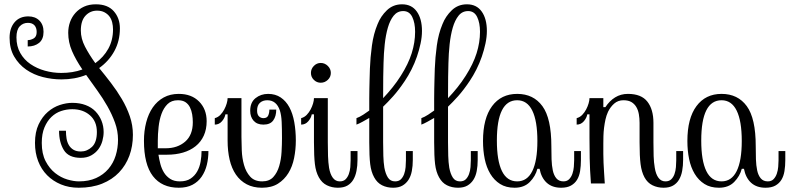

<svg xmlns="http://www.w3.org/2000/svg" viewBox="-20 -860 3701 900"><path d="M603 -228Q603 -174.8 586.4 -129.9Q569.8 -85 537.8 -51.5Q505.9 -18.1 458.5 1Q411.1 20 349.1 20Q303.2 20 265.6 4.4Q228 -11.2 200.9 -38.6Q173.8 -65.9 158.9 -104.5Q144 -143.1 144 -189.9Q144 -241.2 161.1 -277.1Q178.2 -313 204.1 -335.4Q230 -357.9 260.5 -367.9Q291 -377.9 318.8 -377.9Q354 -377.9 381.6 -367.4Q409.2 -356.9 427.5 -337.9Q445.8 -318.8 455.8 -293.9Q465.8 -269 465.8 -241.2Q465.8 -221.2 460 -199.7Q454.1 -178.2 441.2 -160.6Q428.2 -143.1 407.7 -131.6Q387.2 -120.1 358.9 -120.1Q301.8 -120.1 279.3 -156.5Q256.8 -192.9 256.8 -247.1H289.1Q289.1 -228 292 -210.4Q294.9 -192.9 303 -179.4Q311 -166 324.5 -158Q337.9 -149.9 358.9 -149.9Q388.2 -149.9 411.1 -171.4Q434.1 -192.9 434.1 -241.2Q434.1 -291 401.6 -319.6Q369.1 -348.1 318.8 -348.1Q292 -348.1 266.6 -339.6Q241.2 -331.1 221.2 -312Q201.2 -293 188.5 -262.9Q175.8 -232.9 175.8 -189.9Q175.8 -139.2 193.8 -104.5Q211.9 -69.8 238.5 -48.8Q265.1 -27.8 295.2 -18.8Q325.2 -9.8 350.1 -9.8Q396 -9.8 430.4 -25.4Q464.8 -41 488 -68.1Q511.2 -95.2 522.2 -130.6Q533.2 -166 533.2 -205.1Q533.2 -246.1 519 -285.2Q504.9 -324.2 483.4 -362.1Q461.9 -399.9 435.5 -436.5Q409.2 -473.1 383.8 -508.8Q331.1 -487.8 268.1 -487.8Q224.1 -487.8 180.7 -498.8Q137.2 -509.8 102.5 -533.9Q67.9 -558.1 46.4 -595Q24.9 -631.8 24.9 -683.1Q24.9 -728 48.3 -755.6Q71.8 -783.2 112.8 -783.2Q145 -783.2 164.6 -763.7Q184.1 -744.1 184.1 -710.9Q184.1 -675.8 163.1 -658.9Q142.1 -642.1 109.9 -642.1V-671.9Q124 -671.9 137.9 -679.9Q151.9 -688 151.9 -710Q151.9 -730 141.4 -741.5Q130.9 -752.9 110.8 -752.9Q87.9 -752.9 72.5 -736.6Q57.1 -720.2 57.1 -685.1Q57.1 -643.1 75 -611.6Q92.8 -580.1 122.8 -559.6Q152.8 -539.1 190.4 -528.6Q228 -518.1 267.1 -518.1Q293.9 -518.1 318.4 -522Q342.8 -525.9 366.2 -534.2Q335 -580.1 317.4 -621.1Q299.8 -662.1 299.8 -706.1Q299.8 -732.9 308.3 -756.8Q316.9 -780.8 333.5 -799.3Q350.1 -817.9 374 -828.9Q397.9 -839.8 429.2 -839.8Q484.9 -839.8 513.4 -807.4Q542 -774.9 542 -727.1Q542 -668 516.1 -620.6Q490.2 -573.2 444.8 -541Q472.2 -507.8 500 -471.4Q527.8 -435.1 551 -396Q574.2 -356.9 588.6 -314.9Q603 -272.9 603 -228ZM509.8 -722.2Q509.8 -738.8 505.9 -754.9Q502 -771 492.9 -783Q483.9 -794.9 469.5 -802.5Q455.1 -810.1 435.1 -810.1Q402.8 -810.1 380.9 -786.6Q358.9 -763.2 358.9 -716.8Q358.9 -679.2 378.4 -641.6Q397.9 -604 426.8 -564Q465.8 -591.8 487.8 -631.8Q509.8 -671.9 509.8 -722.2Z M654.8 -200.2Q654.8 -246.1 665.3 -286.6Q675.8 -327.1 696.3 -356.7Q716.8 -386.2 747.3 -403.1Q777.8 -419.9 817.9 -419.9Q877.9 -419.9 913.3 -384Q948.7 -348.1 948.7 -292Q948.7 -253.9 935.3 -224.4Q921.9 -194.8 897 -174.8Q872.1 -154.8 837.9 -144.8Q803.7 -134.8 762.7 -134.8H722.7Q726.1 -112.8 731.9 -90.8Q737.8 -68.8 748.8 -51Q759.8 -33.2 777.8 -21.5Q795.9 -9.8 822.8 -9.8Q854 -9.8 873.5 -22.9Q893.1 -36.1 904.5 -56.6Q916 -77.1 920.4 -102.5Q924.8 -127.9 924.8 -151.9H957Q957 -118.2 949.5 -87.2Q941.9 -56.2 925.3 -32Q908.7 -7.8 882.3 6.1Q856 20 817.9 20Q738.8 20 696.8 -34.4Q654.8 -88.9 654.8 -200.2ZM719.7 -165H756.8Q812 -165 847.9 -196Q883.8 -227.1 883.8 -287.1Q883.8 -305.2 880.9 -323.5Q877.9 -341.8 870.4 -356.9Q862.8 -372.1 849.4 -381.1Q835.9 -390.1 814 -390.1Q783.7 -390.1 765.4 -372.1Q747.1 -354 737.1 -326.4Q727.1 -298.8 723.4 -264.9Q719.7 -231 719.7 -200.2Z M1185.1 -341.8Q1185.1 -323.2 1193.8 -314.7Q1202.6 -306.2 1214.8 -306.2Q1231.9 -306.2 1237.3 -318.6Q1242.7 -331.1 1242.7 -346.2H1274.9Q1274.9 -314.9 1260.7 -295.4Q1246.6 -275.9 1214.8 -275.9Q1185.1 -275.9 1168.9 -293.9Q1152.8 -312 1152.8 -340.8Q1152.8 -379.9 1177.7 -399.9Q1202.6 -419.9 1236.8 -419.9Q1271 -419.9 1295.9 -403.1Q1320.8 -386.2 1336.4 -357.2Q1352.1 -328.1 1359.4 -287.6Q1366.7 -247.1 1366.7 -201.2Q1366.7 -159.2 1358.6 -119.1Q1350.6 -79.1 1331.8 -48.6Q1313 -18.1 1283 1Q1252.9 20 1208 20Q1167 20 1136.5 3.9Q1106 -12.2 1085.9 -41.5Q1065.9 -70.8 1056.4 -111.3Q1046.9 -151.9 1046.9 -201.2V-324.2H1036.6Q1033.7 -307.1 1020.3 -291.5Q1006.8 -275.9 986.8 -275.9V-306.2Q1002 -310.1 1012.9 -321.5Q1023.9 -333 1031.2 -346.9Q1038.6 -360.8 1042.7 -375Q1046.9 -389.2 1046.9 -399.9H1111.8V-217.8Q1111.8 -190.9 1113.3 -155Q1114.7 -119.1 1123.8 -86.7Q1132.8 -54.2 1152.8 -32Q1172.9 -9.8 1209 -9.8Q1242.7 -9.8 1261.2 -30.3Q1279.8 -50.8 1288.8 -81.8Q1297.9 -112.8 1299.8 -147.9Q1301.8 -183.1 1301.8 -211.9Q1301.8 -256.8 1300.3 -288.8Q1298.8 -320.8 1292 -341.8Q1275.9 -390.1 1232.9 -390.1Q1211.9 -390.1 1198.5 -378.2Q1185.1 -366.2 1185.1 -341.8Z M1483.4 -564.9Q1502.4 -564.9 1516.6 -551Q1530.8 -537.1 1530.8 -518.1Q1530.8 -499 1516.6 -485.6Q1502.4 -472.2 1483.4 -472.2Q1464.8 -472.2 1451.2 -485.6Q1437.5 -499 1437.5 -518.1Q1437.5 -537.1 1451.2 -551Q1464.8 -564.9 1483.4 -564.9ZM1451.7 -324.2H1441.4Q1438.5 -307.1 1425 -291.5Q1411.6 -275.9 1391.6 -275.9V-306.2Q1406.7 -310.1 1417.7 -321.5Q1428.7 -333 1436 -346.9Q1443.4 -360.8 1447.5 -375Q1451.7 -389.2 1451.7 -399.9H1516.6V-192.9Q1516.6 -159.2 1517.6 -128.7Q1518.6 -98.1 1522.5 -73.2Q1527.8 -43 1540.3 -26.4Q1552.7 -9.8 1572.8 -9.8Q1589.8 -9.8 1599.6 -19.3Q1609.4 -28.8 1615 -43.9Q1620.6 -59.1 1622.1 -76.7Q1623.5 -94.2 1623.5 -108.9V-151.9H1655.8V-110.8Q1655.8 -83 1651.1 -59.1Q1646.5 -35.2 1636 -17.6Q1625.5 0 1608.2 10Q1590.8 20 1563.5 20Q1535.6 20 1512.2 8.5Q1488.8 -2.9 1474.6 -28.8Q1460.4 -54.2 1456.1 -90.6Q1451.7 -127 1451.7 -192.9Z M1710.9 -192.9V-307.1Q1696.8 -298.8 1679.4 -289.3Q1662.1 -279.8 1650.9 -275.9V-306.2Q1665 -311 1682.9 -322.5Q1700.7 -334 1710.9 -341.8Q1710.9 -374 1710.9 -397.9Q1710.9 -421.9 1711.4 -443.4Q1711.9 -464.8 1712.4 -486.8Q1712.9 -508.8 1713.9 -538.1Q1715.8 -590.8 1723.4 -646.5Q1731 -702.1 1750 -747.1Q1764.6 -784.2 1793.7 -812Q1822.8 -839.8 1864.7 -839.8Q1909.7 -839.8 1933.8 -805.9Q1958 -772 1958 -714.8Q1958 -687 1951.4 -656Q1944.8 -625 1934.3 -594.5Q1923.8 -564 1908.9 -534.4Q1894 -504.9 1877.9 -481Q1849.1 -438 1823 -408.9Q1796.9 -379.9 1775.9 -359.9V-192.9Q1775.9 -159.2 1776.9 -129.2Q1777.8 -99.1 1781.7 -74.2Q1787.1 -44.9 1798.6 -27.3Q1810.1 -9.8 1832 -9.8Q1849.1 -9.8 1858.9 -19.3Q1868.7 -28.8 1874.3 -43.9Q1879.9 -59.1 1881.3 -76.7Q1882.8 -94.2 1882.8 -108.9V-151.9H1915V-109.9Q1915 -82 1910.4 -58.1Q1905.8 -34.2 1894.8 -17.1Q1883.8 0 1866.5 10Q1849.1 20 1822.8 20Q1793.9 20 1771 8.5Q1748 -2.9 1733.9 -28.8Q1719.7 -54.2 1715.3 -90.6Q1710.9 -127 1710.9 -192.9ZM1858.9 -504.9Q1894 -560.1 1909.9 -610.6Q1925.8 -661.1 1925.8 -710.9Q1925.8 -752.9 1912.4 -780.5Q1898.9 -808.1 1870.1 -808.1Q1842.8 -808.1 1825.4 -786.6Q1808.1 -765.1 1798.1 -730.5Q1788.1 -695.8 1783.4 -652.3Q1778.8 -608.9 1777.8 -564Q1776.9 -544.9 1776.4 -499.5Q1775.9 -454.1 1775.9 -399.9Q1797.9 -422.9 1819.3 -449.5Q1840.8 -476.1 1858.9 -504.9Z M2015.1 -192.9V-307.1Q2001 -298.8 1983.6 -289.3Q1966.3 -279.8 1955.1 -275.9V-306.2Q1969.2 -311 1987.1 -322.5Q2004.9 -334 2015.1 -341.8Q2015.1 -374 2015.1 -397.9Q2015.1 -421.9 2015.6 -443.4Q2016.1 -464.8 2016.6 -486.8Q2017.1 -508.8 2018.1 -538.1Q2020 -590.8 2027.6 -646.5Q2035.2 -702.1 2054.2 -747.1Q2068.8 -784.2 2097.9 -812Q2127 -839.8 2168.9 -839.8Q2213.9 -839.8 2238 -805.9Q2262.2 -772 2262.2 -714.8Q2262.2 -687 2255.6 -656Q2249 -625 2238.5 -594.5Q2228 -564 2213.1 -534.4Q2198.2 -504.9 2182.1 -481Q2153.3 -438 2127.2 -408.9Q2101.1 -379.9 2080.1 -359.9V-192.9Q2080.1 -159.2 2081.1 -129.2Q2082 -99.1 2085.9 -74.2Q2091.3 -44.9 2102.8 -27.3Q2114.3 -9.8 2136.2 -9.8Q2153.3 -9.8 2163.1 -19.3Q2172.9 -28.8 2178.5 -43.9Q2184.1 -59.1 2185.5 -76.7Q2187 -94.2 2187 -108.9V-151.9H2219.2V-109.9Q2219.2 -82 2214.6 -58.1Q2210 -34.2 2199 -17.1Q2188 0 2170.7 10Q2153.3 20 2127 20Q2098.1 20 2075.2 8.5Q2052.2 -2.9 2038.1 -28.8Q2023.9 -54.2 2019.5 -90.6Q2015.1 -127 2015.1 -192.9ZM2163.1 -504.9Q2198.2 -560.1 2214.1 -610.6Q2230 -661.1 2230 -710.9Q2230 -752.9 2216.6 -780.5Q2203.1 -808.1 2174.3 -808.1Q2147 -808.1 2129.6 -786.6Q2112.3 -765.1 2102.3 -730.5Q2092.3 -695.8 2087.6 -652.3Q2083 -608.9 2082 -564Q2081.1 -544.9 2080.6 -499.5Q2080.1 -454.1 2080.1 -399.9Q2102.1 -422.9 2123.5 -449.5Q2145 -476.1 2163.1 -504.9Z M2404.3 -419.9Q2480.5 -419.9 2522.5 -362.5Q2564.5 -305.2 2564.5 -174.8Q2564.5 -143.1 2565.4 -113.5Q2566.4 -84 2571.3 -61Q2576.2 -38.1 2588.1 -23.9Q2600.1 -9.8 2621.1 -9.8Q2638.2 -9.8 2648.2 -20.3Q2658.2 -30.8 2663.3 -45.9Q2668.5 -61 2669.9 -78.1Q2671.4 -95.2 2671.4 -108.9V-151.9H2703.1V-109.9Q2703.1 -82 2699.2 -58.1Q2695.3 -34.2 2684.8 -17.1Q2674.3 0 2656.2 10Q2638.2 20 2610.4 20Q2568.4 20 2542.7 -3.4Q2517.1 -26.9 2509.3 -68.8H2499Q2490.2 -34.2 2463.6 -7.1Q2437 20 2392.1 20Q2352.1 20 2324.2 2.4Q2296.4 -15.1 2278.3 -45.2Q2260.3 -75.2 2252.2 -114.5Q2244.1 -153.8 2244.1 -199.2Q2244.1 -305.2 2286.6 -362.5Q2329.1 -419.9 2404.3 -419.9ZM2404.3 -390.1Q2309.1 -390.1 2309.1 -201.2Q2309.1 -106.9 2332.8 -58.3Q2356.4 -9.8 2404.3 -9.8Q2451.2 -9.8 2475.1 -57.9Q2499 -106 2499 -199.2Q2499 -293 2475.1 -341.6Q2451.2 -390.1 2404.3 -390.1Z M2817.9 -357.9Q2836.9 -387.2 2863.5 -403.6Q2890.1 -419.9 2923.3 -419.9Q2986.3 -419.9 3014.6 -383.5Q3043 -347.2 3043 -284.2V-192.9Q3043 -159.2 3043.9 -128.7Q3044.9 -98.1 3049.3 -73.2Q3054.2 -43 3066.7 -26.4Q3079.1 -9.8 3099.1 -9.8Q3116.2 -9.8 3126.2 -19.3Q3136.2 -28.8 3141.6 -43.9Q3147 -59.1 3148.4 -76.7Q3149.9 -94.2 3149.9 -108.9V-151.9H3182.1V-110.8Q3182.1 -83 3177.7 -59.1Q3173.3 -35.2 3162.8 -17.6Q3152.3 0 3134.8 10Q3117.2 20 3090.3 20Q3062 20 3038.6 8.5Q3015.1 -2.9 3001 -28.8Q2987.3 -54.2 2982.7 -90.6Q2978 -127 2978 -192.9V-284.2Q2978 -305.2 2974.6 -324.7Q2971.2 -344.2 2962.6 -358.6Q2954.1 -373 2939.7 -381.6Q2925.3 -390.1 2902.3 -390.1Q2877 -390.1 2859.1 -374.5Q2841.3 -358.9 2830.1 -335.9Q2822.3 -318.8 2818.1 -299.8Q2814 -280.8 2811.5 -261Q2809.1 -241.2 2808.6 -222.2Q2808.1 -203.1 2808.1 -188Q2808.1 -159.2 2808.1 -138.2Q2808.1 -117.2 2809.1 -96.7Q2810.1 -76.2 2811.5 -53.5Q2813 -30.8 2814.9 0H2750Q2745.1 -64 2744.1 -117.9Q2743.2 -171.9 2743.2 -212.9V-324.2H2732.9Q2730 -307.1 2716.6 -291.5Q2703.1 -275.9 2683.1 -275.9V-306.2Q2698.2 -310.1 2709.2 -321.5Q2720.2 -333 2727.5 -346.9Q2734.9 -360.8 2739 -375Q2743.2 -389.2 2743.2 -399.9H2808.1V-357.9Z M3362.3 -419.9Q3438.5 -419.9 3480.5 -362.5Q3522.5 -305.2 3522.5 -174.8Q3522.5 -143.1 3523.4 -113.5Q3524.4 -84 3529.3 -61Q3534.2 -38.1 3546.1 -23.9Q3558.1 -9.8 3579.1 -9.8Q3596.2 -9.8 3606.2 -20.3Q3616.2 -30.8 3621.3 -45.9Q3626.5 -61 3627.9 -78.1Q3629.4 -95.2 3629.4 -108.9V-151.9H3661.1V-109.9Q3661.1 -82 3657.2 -58.1Q3653.3 -34.2 3642.8 -17.1Q3632.3 0 3614.3 10Q3596.2 20 3568.4 20Q3526.4 20 3500.7 -3.4Q3475.1 -26.9 3467.3 -68.8H3457Q3448.2 -34.2 3421.6 -7.1Q3395 20 3350.1 20Q3310.1 20 3282.2 2.4Q3254.4 -15.1 3236.3 -45.2Q3218.3 -75.2 3210.2 -114.5Q3202.1 -153.8 3202.1 -199.2Q3202.1 -305.2 3244.6 -362.5Q3287.1 -419.9 3362.3 -419.9ZM3362.3 -390.1Q3267.1 -390.1 3267.1 -201.2Q3267.1 -106.9 3290.8 -58.3Q3314.5 -9.8 3362.3 -9.8Q3409.2 -9.8 3433.1 -57.9Q3457 -106 3457 -199.2Q3457 -293 3433.1 -341.6Q3409.2 -390.1 3362.3 -390.1Z"/></svg>

Font: Sevillana
Style: Regular
Weight: 400
Designer: Olga Umpeleva
Foundry: Brownfox
Version: Version 1.001